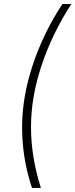

<svg xmlns="http://www.w3.org/2000/svg" viewBox="-20 -785 373 949"><path d="M101.6 -303.2Q114.7 -381.8 141.4 -462.4Q168 -543 205.6 -620.1Q243.2 -697.3 288.6 -765.1H332.5Q284.7 -691.4 247.1 -613.3Q209.5 -535.2 183.8 -456.8Q158.2 -378.4 145.5 -303.2Q133.3 -230 133.3 -156.2Q133.3 -82.5 145.5 -7.8Q157.7 66.9 182.1 144H138.2Q102.1 36.6 92.5 -77.1Q83 -190.9 101.6 -303.2Z"/></svg>

Font: Inter 24pt ExtraLight
Style: Italic
Weight: 250
Italic angle: -9.3988°
Version: Version 4.001;git-66647c0bb